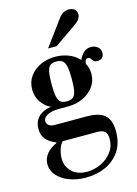

<svg xmlns="http://www.w3.org/2000/svg" viewBox="-151 -807 861 1211"><g transform="rotate(-15 279.0 -201.5)"><path d="M256 325Q194 325 145 305.5Q96 286 68.5 253.5Q41 221 41 181Q41 142 66 112.5Q91 83 131 66V62Q90 46 67 20Q44 -6 44 -49Q44 -95 72 -125Q100 -155 155 -164Q116 -184 93 -219.5Q70 -255 70 -300Q70 -348 96 -384.5Q122 -421 166 -441.5Q210 -462 262 -462Q310 -462 351 -445.5Q392 -429 418 -399Q429 -427 449 -445Q469 -463 497 -463Q522 -463 540 -448.5Q558 -434 558 -409Q558 -390 547.5 -378.5Q537 -367 516 -367Q497 -367 489.5 -375.5Q482 -384 477 -392Q472 -400 459 -400Q450 -400 445.5 -393.5Q441 -387 439 -368Q448 -353 452.5 -335.5Q457 -318 457 -300Q457 -252 430 -215.5Q403 -179 359 -158.5Q315 -138 262 -138H200Q154 -138 126 -123Q98 -108 98 -85Q98 -70 111 -58.5Q124 -47 151 -47H362Q410 -47 443.5 -34.5Q477 -22 495 8.5Q513 39 513 91Q513 168 478 220Q443 272 385 298.5Q327 325 256 325ZM272 291Q319 291 362.5 270.5Q406 250 434 213Q462 176 462 127Q462 95 447 80Q432 65 399 65H172Q156 79 146.5 110.5Q137 142 137 169Q137 222 173.5 256.5Q210 291 272 291ZM262 -171Q288 -171 302.5 -181.5Q317 -192 323 -220Q329 -248 329 -300Q329 -354 322.5 -382Q316 -410 302 -420.5Q288 -431 262 -431Q237 -431 223 -420.5Q209 -410 203 -382Q197 -354 197 -301Q197 -247 203 -219.5Q209 -192 223 -181.5Q237 -171 262 -171ZM234 -524 354 -687Q372 -712 389 -720Q406 -728 423 -728Q449 -728 462 -714.5Q475 -701 475 -683Q475 -670 466 -654.5Q457 -639 427 -619L290 -524Z"/></g></svg>

Font: Libre Bodoni SemiBold
Style: Regular
Weight: 600
Designer: Pablo Impallari, Rodrigo Fuenzalida
Foundry: Impallari Type
Version: Version 2.005;gftools[0.9.23]